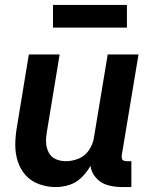

<svg xmlns="http://www.w3.org/2000/svg" viewBox="-20 -751 616 779"><path d="M206 8Q234 8 262 -1Q290 -10 311.5 -31.5Q333 -53 347 -78Q351 -50 370.5 -28.5Q390 -7 418 0.5Q446 8 476 8H513V-97H494Q487 -97 481.5 -99.5Q476 -102 474.5 -108Q473 -114 474 -121L542 -530H417L361 -192Q357 -166 341 -142Q325 -118 299 -107.5Q273 -97 247 -97Q225 -97 206 -105.5Q187 -114 177.5 -132.5Q168 -151 167 -172Q166 -193 170 -215L222 -530H97L48 -232Q42 -197 42 -162Q42 -127 52.5 -95Q63 -63 85 -39Q107 -15 139.5 -3.5Q172 8 206 8ZM195 -639H495V-731H195Z"/></svg>

Font: Iosevka Sparkle
Style: Bold Italic
Weight: 700
Italic angle: -9°
Designer: Belleve Invis
Foundry: Belleve Invis
Version: Version 4.5.0; ttfautohint (v1.8.3)